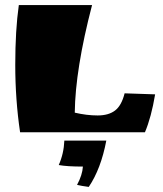

<svg xmlns="http://www.w3.org/2000/svg" viewBox="-20 -520 642 755"><path d="M470 -153 590 -149Q575 -59 550 0H59Q40 -128 40 -265Q40 -402 54 -500H342Q276 -247 274 -77Q321 -66 364 -66Q407 -66 432.5 -85.5Q458 -105 470 -153ZM233 33H398Q377 144 329 215Q299 211 283 207Q304 168 306 135Q244 135 211 129Q231 84 233 33Z"/></svg>

Font: Ruslan Display
Style: Regular
Weight: 400
Version: Version 1.000